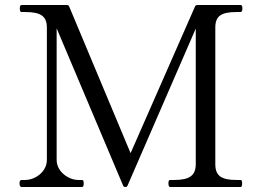

<svg xmlns="http://www.w3.org/2000/svg" viewBox="-20 -746 1053 766"><path d="M308 0C312 0 314 -6 314 -15C314 -23 312 -28 308 -28H292C255 -28 206 -60 206 -108V-633L471 -6C473 -1 476 0 480 0C484 0 487 -1 489 -6L761 -632V-91C761 -45 735 -28 675 -28H658C654 -28 652 -23 652 -15C652 -6 654 0 658 0H939C945 0 946 -6 946 -15C946 -23 945 -28 939 -28H924C865 -28 839 -43 839 -91V-636C839 -682 862 -698 924 -698H939C945 -698 947 -703 947 -712C947 -721 946 -726 939 -726H768C764 -726 760 -725 758 -720L501 -135L256 -720C254 -725 250 -726 246 -726H66C61 -726 59 -721 59 -712C59 -703 61 -698 66 -698H80C139 -698 167 -684 167 -636V-108C167 -61 121 -28 80 -28H66C60 -28 58 -23 58 -15C58 -6 60 0 66 0Z"/></svg>

Font: Shippori Mincho OTF
Style: Regular
Weight: 400
Designer: FONTDASU
Foundry: FONTDASU / Google Inc. / but / Adobe
Version: Version 3.300;hotconv 1.0.109;makeotfexe 2.5.65596